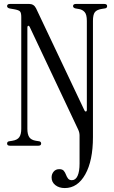

<svg xmlns="http://www.w3.org/2000/svg" viewBox="-20 -740 580 975"><path d="M309 215Q280 215 261 200Q242 185 242 161Q242 144 252.5 131.5Q263 119 281 119Q297 119 304 127.5Q311 136 315 147Q319 158 325.5 166.5Q332 175 345 175Q364 175 374 153Q384 131 384 91V-52Q384 -67 377 -82L131 -603Q128 -610 123.5 -609Q119 -608 119 -600V-86Q119 -58 128.5 -43.5Q138 -29 163 -25L176 -23Q189 -22 189 -11Q189 0 174 0H31Q16 0 16 -11Q16 -22 29 -23L42 -25Q68 -29 78 -43.5Q88 -58 88 -86V-654Q88 -675 81.5 -682Q75 -689 52 -693L29 -697Q16 -700 16 -709Q16 -720 31 -720H128Q152 -720 163 -698L409 -179Q412 -173 416.5 -174Q421 -175 421 -181V-634Q421 -666 410 -678.5Q399 -691 382 -694L364 -697Q351 -700 351 -709Q351 -720 366 -720H509Q524 -720 524 -709Q524 -698 511 -697L498 -695Q472 -691 462 -678.5Q452 -666 452 -634V-44Q452 76 413 145.5Q374 215 309 215Z"/></svg>

Font: Instrument Serif
Style: Regular
Weight: 400
Designer: Rodrigo Fuenzalida
Foundry: fragTYPE
Version: Version 1.000; ttfautohint (v1.8.4.7-5d5b);gftools[0.9.27]